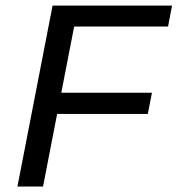

<svg xmlns="http://www.w3.org/2000/svg" viewBox="-20 -679 646 699"><path d="M250 -582.5 203.1 -341.3H533.2L518.1 -264.2H188L136.7 0H43.5L171.4 -658.7H606.4L591.8 -582.5Z"/></svg>

Font: Liberation Mono
Style: Italic
Weight: 400
Italic angle: -12°
Monospace: yes
Designer: Steve Matteson
Foundry: Ascender Corporation
Version: Version 2.1.5